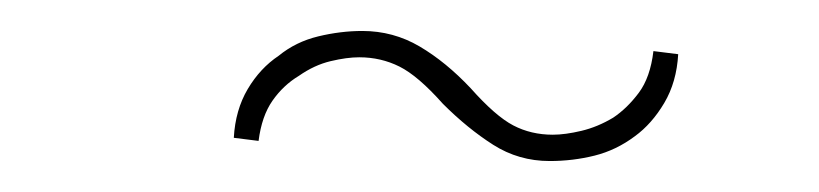

<svg xmlns="http://www.w3.org/2000/svg" viewBox="-20 -562 529 124"><path d="M390 -474Q401 -482 409 -495.5Q417 -509 418 -527L402 -529Q400 -512 392.5 -502Q385 -492 376 -486Q366 -480 355.5 -477.5Q345 -475 337 -475Q323 -475 311.5 -481Q300 -487 284 -505Q268 -522 251 -532Q234 -542 214 -542Q200 -542 185.5 -538.5Q171 -535 160 -526Q148 -518 140 -504.5Q132 -491 131 -473L147 -471Q149 -487 156 -497Q163 -507 173 -513Q183 -520 193.5 -522.5Q204 -525 212 -525Q226 -525 238 -519Q250 -513 266 -495Q282 -479 298.5 -468.5Q315 -458 335 -458Q350 -458 364 -461.5Q378 -465 390 -474Z"/></svg>

Font: Josefin Slab ExtraLight
Style: Regular
Weight: 250
Designer: Santiago Orozco
Foundry: Typemade
Version: Version 2.000